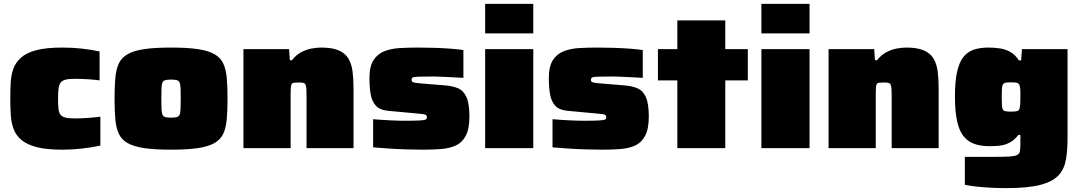

<svg xmlns="http://www.w3.org/2000/svg" viewBox="-20 -763 5568 989"><path d="M300 8Q220 8 169.5 -5Q119 -18 90.5 -42Q62 -66 50 -98.5Q38 -131 35.5 -170Q33 -209 33 -253Q33 -296 35 -335.5Q37 -375 48.5 -408Q60 -441 88 -466Q116 -491 167 -504.5Q218 -518 300 -518Q351 -518 398.5 -513Q446 -508 493 -498V-349Q473 -352 436.5 -354.5Q400 -357 366 -357Q335 -357 317.5 -352.5Q300 -348 292 -337Q284 -326 281.5 -306Q279 -286 279 -255Q279 -224 281 -204Q283 -184 291 -173Q299 -162 316.5 -157.5Q334 -153 366 -153Q394 -153 431.5 -155.5Q469 -158 497 -162V-13Q451 -3 400 2.5Q349 8 300 8Z M861 8Q777 8 723 0Q669 -8 637.5 -26Q606 -44 592 -74Q578 -104 574 -149Q570 -194 570 -255Q570 -316 574 -361Q578 -406 592 -436Q606 -466 637.5 -484Q669 -502 723 -510Q777 -518 861 -518Q945 -518 999 -510Q1053 -502 1084.5 -484Q1116 -466 1130 -436Q1144 -406 1148 -361.5Q1152 -317 1152 -255Q1152 -194 1148 -149Q1144 -104 1130 -74Q1116 -44 1084.5 -26Q1053 -8 999 0Q945 8 861 8ZM861 -157Q879 -157 889.5 -159.5Q900 -162 904.5 -171Q909 -180 910 -200Q911 -220 911 -255Q911 -290 910 -310Q909 -330 904.5 -339Q900 -348 889.5 -350.5Q879 -353 861 -353Q843 -353 832.5 -350.5Q822 -348 817.5 -339Q813 -330 812 -310Q811 -290 811 -255Q811 -220 812 -200Q813 -180 817.5 -171Q822 -162 832.5 -159.5Q843 -157 861 -157Z M1234 0V-510H1469L1473 -453H1484Q1505 -480 1531.5 -494Q1558 -508 1585 -513Q1612 -518 1634 -518Q1691 -518 1724.5 -503.5Q1758 -489 1774.5 -461.5Q1791 -434 1796 -395Q1801 -356 1801 -308V0H1559V-267Q1559 -293 1558 -307.5Q1557 -322 1553 -328.5Q1549 -335 1541 -336.5Q1533 -338 1519 -338Q1504 -338 1495 -337Q1486 -336 1482.5 -330.5Q1479 -325 1478 -312Q1477 -299 1477 -276V0Z M2159 8Q2118 8 2071.5 6.5Q2025 5 1981 2Q1937 -1 1902 -4V-149Q1925 -147 1947.5 -145.5Q1970 -144 1991.5 -143Q2013 -142 2031 -141.5Q2049 -141 2062 -141Q2118 -141 2142.5 -142.5Q2167 -144 2173 -147.5Q2179 -151 2179 -158Q2179 -166 2175.5 -169.5Q2172 -173 2160 -175Q2148 -177 2122 -179L1981 -192Q1936 -196 1915.5 -219Q1895 -242 1889 -279Q1883 -316 1883 -361Q1883 -420 1903.5 -452.5Q1924 -485 1959.5 -499Q1995 -513 2040.5 -515.5Q2086 -518 2136 -518Q2178 -518 2222 -516.5Q2266 -515 2304.5 -512Q2343 -509 2367 -505V-362Q2334 -364 2302.5 -365.5Q2271 -367 2247 -368Q2223 -369 2212 -369Q2158 -369 2134.5 -368Q2111 -367 2105.5 -363.5Q2100 -360 2100 -353Q2100 -347 2102 -343.5Q2104 -340 2115 -337.5Q2126 -335 2152 -333L2274 -323Q2312 -320 2340 -308Q2368 -296 2383 -262.5Q2398 -229 2398 -162Q2398 -98 2378.5 -62.5Q2359 -27 2325.5 -12.5Q2292 2 2249 5Q2206 8 2159 8Z M2479 -591V-743H2727V-591ZM2479 0V-510H2727V0Z M3083 8Q3042 8 2995.5 6.5Q2949 5 2905 2Q2861 -1 2826 -4V-149Q2849 -147 2871.5 -145.5Q2894 -144 2915.5 -143Q2937 -142 2955 -141.5Q2973 -141 2986 -141Q3042 -141 3066.5 -142.5Q3091 -144 3097 -147.5Q3103 -151 3103 -158Q3103 -166 3099.5 -169.5Q3096 -173 3084 -175Q3072 -177 3046 -179L2905 -192Q2860 -196 2839.5 -219Q2819 -242 2813 -279Q2807 -316 2807 -361Q2807 -420 2827.5 -452.5Q2848 -485 2883.5 -499Q2919 -513 2964.5 -515.5Q3010 -518 3060 -518Q3102 -518 3146 -516.5Q3190 -515 3228.5 -512Q3267 -509 3291 -505V-362Q3258 -364 3226.5 -365.5Q3195 -367 3171 -368Q3147 -369 3136 -369Q3082 -369 3058.5 -368Q3035 -367 3029.5 -363.5Q3024 -360 3024 -353Q3024 -347 3026 -343.5Q3028 -340 3039 -337.5Q3050 -335 3076 -333L3198 -323Q3236 -320 3264 -308Q3292 -296 3307 -262.5Q3322 -229 3322 -162Q3322 -98 3302.5 -62.5Q3283 -27 3249.5 -12.5Q3216 2 3173 5Q3130 8 3083 8Z M3469 0V-349H3369V-510H3469V-658H3716V-510H3832V-349H3716V0Z M3902 -591V-743H4150V-591ZM3902 0V-510H4150V0Z M4248 0V-510H4483L4487 -453H4498Q4519 -480 4545.5 -494Q4572 -508 4599 -513Q4626 -518 4648 -518Q4705 -518 4738.5 -503.5Q4772 -489 4788.5 -461.5Q4805 -434 4810 -395Q4815 -356 4815 -308V0H4573V-267Q4573 -293 4572 -307.5Q4571 -322 4567 -328.5Q4563 -335 4555 -336.5Q4547 -338 4533 -338Q4518 -338 4509 -337Q4500 -336 4496.5 -330.5Q4493 -325 4492 -312Q4491 -299 4491 -276V0Z M5163 206Q5125 206 5085 204Q5045 202 5009.5 198Q4974 194 4950 189V45Q4974 45 4998 45Q5022 45 5046 45Q5070 45 5094 45Q5147 45 5176 43.5Q5205 42 5218 36Q5231 30 5233.5 16.5Q5236 3 5236 -22V-68H5226Q5204 -40 5179 -27.5Q5154 -15 5128.5 -12.5Q5103 -10 5078 -10Q5033 -10 4999.5 -21.5Q4966 -33 4943.5 -61Q4921 -89 4910 -139Q4899 -189 4899 -266Q4899 -342 4909.5 -391Q4920 -440 4941.5 -468Q4963 -496 4995.5 -507Q5028 -518 5072 -518Q5103 -518 5131.5 -513.5Q5160 -509 5185 -495Q5210 -481 5228 -452H5240L5244 -510H5479V-54Q5479 9 5471 57.5Q5463 106 5433.5 139Q5404 172 5340 189Q5276 206 5163 206ZM5189 -188Q5212 -188 5221.5 -191.5Q5231 -195 5233 -210Q5235 -222 5235.5 -234.5Q5236 -247 5236 -263Q5236 -279 5236 -291Q5236 -303 5234 -313Q5232 -331 5222 -335Q5212 -339 5189 -339Q5171 -339 5160.5 -337Q5150 -335 5146 -328Q5142 -321 5141 -305.5Q5140 -290 5140 -263Q5140 -236 5141 -220.5Q5142 -205 5146 -198.5Q5150 -192 5160.5 -190Q5171 -188 5189 -188Z"/></svg>

Font: Saira Expanded Black
Style: Regular
Weight: 900
Width: 7
Designer: Hector Gatti with collaboration of the Omnibus-Type team
Foundry: Omnibus-Type
Version: Version 1.101